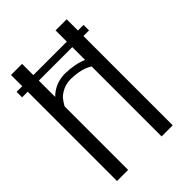

<svg xmlns="http://www.w3.org/2000/svg" viewBox="-226 -903 1014 1014"><g transform="rotate(-45 281.0 -396.0)"><path d="M458 -792V-708H500V-667H458V0H375V-522.5Q332 -551.8 250 -553.7Q214.8 -553.7 188.5 -540Q162.1 -526.4 149.9 -511.7Q137.7 -497.1 125 -474.6V0H42V-667H0V-708H42V-792H125V-708H375V-792ZM375 -667H125V-544.9Q175.8 -595.7 250 -595.7Q325.2 -593.8 375 -571.3Z"/></g></svg>

Font: wanta
Style: Medium
Weight: 500
Version: Version 0.91